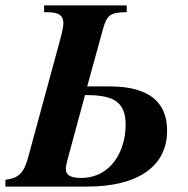

<svg xmlns="http://www.w3.org/2000/svg" viewBox="-39 -689 695 709"><path d="M283 -370 340 -577C355 -632 366 -644 429 -644V-669H124V-644C163 -644 195 -642 195 -603C195 -593 191 -571 184 -546L65 -108C49 -49 29 -31 -19 -25V0H283C466 0 578 -72 578 -206C578 -281 546 -370 364 -370ZM275 -338C367 -338 425 -322 425 -229C425 -129 369 -32 261 -32C222 -32 204 -42 204 -65C204 -73 206 -83 211 -102Z"/></svg>

Font: STIXGeneral
Style: Bold Italic
Weight: 700
Italic angle: -16.33°
Designer: MicroPress Inc., with final additions and corrections provided by Coen Hoffman, Elsevier (retired)
Version: Version 1.1.0